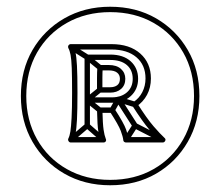

<svg xmlns="http://www.w3.org/2000/svg" viewBox="-20 -728 654 570"><path d="M231 -355H247V-558Q247 -561 241.5 -555.5Q236 -550 239 -550H307Q307 -550 307 -550Q307 -550 307 -550Q339 -550 356.5 -535Q374 -520 374 -494Q374 -494 374 -494Q374 -494 374 -494Q374 -469 357 -454Q340 -439 312 -439Q312 -439 312 -439Q312 -439 312 -439H239V-423H312Q312 -423 312 -423Q312 -423 312 -423Q347 -423 368.5 -443Q390 -463 390 -494Q390 -494 390 -494Q390 -494 390 -494Q390 -526 368 -546Q346 -566 307 -566Q307 -566 307 -566Q307 -566 307 -566H239Q236 -566 233.5 -563.5Q231 -561 231 -558ZM338 -437 324 -429 374 -351 388 -359ZM282 -307 292 -319 244 -361Q242 -363 239 -363Q236 -363 234 -361L185 -319L195 -307L244 -349Q246 -351 239 -351Q232 -351 234 -349ZM459 -306 467 -320 385 -362Q382 -364 379 -363Q376 -362 374 -359L347 -317L361 -309L388 -351Q390 -353 382.5 -351.5Q375 -350 377 -348ZM281 -455 271 -467 234 -437Q231 -435 231 -431Q231 -427 234 -425L271 -395L281 -407L244 -437Q241 -439 241 -431Q241 -423 244 -425ZM306 -405 320 -397 338 -429Q340 -431 333 -428.5Q326 -426 329 -425L378 -410L382 -426L333 -441Q331 -442 328.5 -440.5Q326 -439 324 -437ZM194 -596 186 -582 235 -551Q235 -551 234.5 -551.5Q234 -552 234 -552L272 -521L282 -533L244 -564Q244 -564 244 -564.5Q244 -565 243 -565ZM307 -178Q384 -178 443.5 -212.5Q503 -247 537.5 -307Q572 -367 572 -443Q572 -520 537.5 -579.5Q503 -639 443.5 -673.5Q384 -708 307 -708Q231 -708 171 -673.5Q111 -639 76.5 -579.5Q42 -520 42 -443Q42 -367 76.5 -307Q111 -247 171 -212.5Q231 -178 307 -178ZM190 -305H287Q292 -305 294 -308.5Q296 -312 294 -316Q290 -326 287.5 -343Q285 -360 284 -401L276 -393H313L306 -397Q332 -357 338.5 -339.5Q345 -322 346 -312Q346 -309 348.5 -307Q351 -305 354 -305H463Q468 -305 470.5 -310Q473 -315 468 -319Q456 -330 436 -353Q416 -376 387 -422L384 -411Q405 -425 416.5 -446.5Q428 -468 428 -495Q428 -541 396.5 -569Q365 -597 311 -597H190Q186 -597 183.5 -593.5Q181 -590 183 -585Q187 -578 189.5 -565Q192 -552 193 -526Q194 -500 194 -453Q194 -405 192.5 -378Q191 -351 189 -338Q187 -325 183 -317Q181 -313 183.5 -309Q186 -305 190 -305ZM303 -519Q319 -519 327.5 -512.5Q336 -506 336 -494Q336 -481 328 -475Q320 -469 307 -469H276L284 -461Q284 -479 284 -496.5Q284 -514 285 -527L277 -519ZM307 -194Q235 -194 178.5 -226Q122 -258 90 -314.5Q58 -371 58 -443Q58 -516 90 -572Q122 -628 178.5 -660Q235 -692 307 -692Q380 -692 436 -660Q492 -628 524 -572Q556 -516 556 -443Q556 -371 524 -314.5Q492 -258 436 -226Q380 -194 307 -194ZM190 -321 197 -309Q201 -318 204 -331Q207 -344 208.5 -372.5Q210 -401 210 -453Q210 -505 208.5 -532.5Q207 -560 204 -572.5Q201 -585 197 -593L190 -581H311Q358 -581 385 -558Q412 -535 412 -495Q412 -473 402.5 -454.5Q393 -436 376 -425Q373 -423 372.5 -419.5Q372 -416 373 -414Q403 -367 424 -342.5Q445 -318 458 -307L463 -321H354L362 -314Q361 -324 354.5 -343Q348 -362 320 -405Q317 -409 313 -409H276Q273 -409 270.5 -406.5Q268 -404 268 -401Q269 -355 272 -337.5Q275 -320 280 -310L287 -321ZM303 -535H277Q274 -535 271.5 -533Q269 -531 269 -527Q268 -514 268 -496.5Q268 -479 268 -461Q268 -458 270.5 -455.5Q273 -453 276 -453H307Q327 -453 339.5 -464Q352 -475 352 -494Q352 -512 339 -523.5Q326 -535 303 -535Z"/></svg>

Font: Tilt Prism
Style: Regular
Weight: 400
Version: Version 1.000